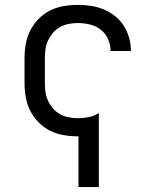

<svg xmlns="http://www.w3.org/2000/svg" viewBox="-20 -548 640 783"><path d="M300 215V8Q299 8 298.5 8Q298 8 298 8Q268 8 239 3Q210 -2 184 -15Q158 -28 137 -49.5Q116 -71 103 -97Q90 -123 85 -152Q80 -181 80 -210V-310Q80 -339 85 -368Q90 -397 103 -423Q116 -449 137 -470.5Q158 -492 184 -505Q210 -518 239 -523Q268 -528 298 -528Q325 -528 351.5 -524Q378 -520 403 -509.5Q428 -499 449.5 -482Q471 -465 485 -442.5Q499 -420 506.5 -393.5Q514 -367 514 -340Q514 -340 514 -340Q514 -340 514 -340Q514 -340 514 -340Q514 -340 514 -340H431Q431 -340 431 -340Q431 -340 431 -340Q431 -365 420.5 -388.5Q410 -412 391 -427Q372 -442 347 -448Q322 -454 298 -454Q279 -454 260.5 -450.5Q242 -447 225.5 -438Q209 -429 196.5 -414.5Q184 -400 176 -383Q168 -366 165.5 -347.5Q163 -329 163 -310V-210Q163 -191 165.5 -172.5Q168 -154 176 -137Q184 -120 196.5 -105.5Q209 -91 225.5 -82Q242 -73 260.5 -69.5Q279 -66 298 -66Q320 -66 342 -70.5Q364 -75 383 -87V215Z"/></svg>

Font: Iosevka Custom Extended
Style: Regular
Weight: 400
Width: 7
Monospace: yes
Designer: Belleve Invis
Foundry: Belleve Invis
Version: Version 11.2.4; ttfautohint (v1.8.4)